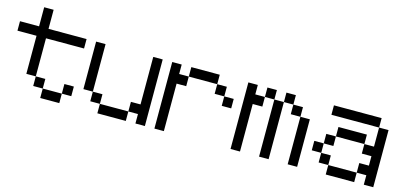

<svg xmlns="http://www.w3.org/2000/svg" viewBox="-78 -1582 4599 2165"><g transform="rotate(15 2221.5 -500.0)"><path d="M444.3 0Q444.3 -27.3 444.3 -110.4Q500 -110.4 667 -110.4Q667 -83 667 0Q611.3 0 444.3 0ZM333 -110.4Q333 -138.7 333 -222.7Q360.4 -222.7 444.3 -222.7Q444.3 -194.3 444.3 -110.4Q417 -110.4 333 -110.4ZM667 -110.4Q667 -138.7 667 -222.7Q694.3 -222.7 777.3 -222.7Q777.3 -194.3 777.3 -110.4Q750 -110.4 667 -110.4ZM222.7 -222.7Q222.7 -333 222.7 -667Q167 -667 0 -667Q0 -694.3 0 -777.3Q55.7 -777.3 222.7 -777.3Q222.7 -833 222.7 -1000Q250 -1000 333 -1000Q333 -944.3 333 -777.3Q444.3 -777.3 777.3 -777.3Q777.3 -750 777.3 -667Q666 -667 333 -667Q333 -555.7 333 -222.7Q305.7 -222.7 222.7 -222.7Z M1111.3 0Q1111.3 -27.3 1111.3 -110.4Q1194.3 -110.4 1443.4 -110.4Q1443.4 -83 1443.4 0Q1360.4 0 1111.3 0ZM999 -110.4Q999 -138.7 999 -222.7Q1027.3 -222.7 1111.3 -222.7Q1111.3 -194.3 1111.3 -110.4Q1083 -110.4 999 -110.4ZM888.7 -222.7Q888.7 -361.3 888.7 -777.3Q916 -777.3 999 -777.3Q999 -638.7 999 -222.7Q971.7 -222.7 888.7 -222.7ZM1555.7 0Q1555.7 -27.3 1555.7 -110.4Q1527.3 -110.4 1443.4 -110.4Q1443.4 -138.7 1443.4 -222.7Q1471.7 -222.7 1555.7 -222.7Q1555.7 -361.3 1555.7 -777.3Q1583 -777.3 1666 -777.3Q1666 -583 1666 0Q1638.7 0 1555.7 0Z M2444.3 -444.3Q2444.3 -471.7 2444.3 -554.7Q2471.7 -554.7 2554.7 -554.7Q2554.7 -527.3 2554.7 -444.3Q2527.3 -444.3 2444.3 -444.3ZM2332 -554.7Q2332 -583 2332 -667Q2360.4 -667 2444.3 -667Q2444.3 -638.7 2444.3 -554.7Q2416 -554.7 2332 -554.7ZM1777.3 0Q1777.3 -194.3 1777.3 -777.3Q1804.7 -777.3 1887.7 -777.3Q1887.7 -750 1887.7 -667Q1916 -667 2000 -667Q2000 -638.7 2000 -554.7Q1971.7 -554.7 1887.7 -554.7Q1887.7 -416 1887.7 0Q1860.4 0 1777.3 0ZM2000 -667Q2000 -694.3 2000 -777.3Q2083 -777.3 2332 -777.3Q2332 -750 2332 -667Q2249 -667 2000 -667Z M3333 0Q3333 -138.7 3333 -554.7Q3360.4 -554.7 3443.4 -554.7Q3443.4 -416 3443.4 0Q3416 0 3333 0ZM2999 0Q2999 -167 2999 -667Q3026.4 -667 3110.4 -667Q3110.4 -500 3110.4 0Q3083 0 2999 0ZM3220.7 -554.7Q3220.7 -583 3220.7 -667Q3249 -667 3333 -667Q3333 -638.7 3333 -554.7Q3304.7 -554.7 3220.7 -554.7ZM2666 0Q2666 -194.3 2666 -777.3Q2693.4 -777.3 2776.4 -777.3Q2776.4 -750 2776.4 -667Q2804.7 -667 2888.7 -667Q2888.7 -638.7 2888.7 -554.7Q2860.4 -554.7 2776.4 -554.7Q2776.4 -416 2776.4 0Q2749 0 2666 0ZM2888.7 -667Q2888.7 -694.3 2888.7 -777.3Q2916 -777.3 2999 -777.3Q2999 -750 2999 -667Q2971.7 -667 2888.7 -667ZM3110.4 -667Q3110.4 -694.3 3110.4 -777.3Q3137.7 -777.3 3220.7 -777.3Q3220.7 -750 3220.7 -667Q3193.4 -667 3110.4 -667Z M3777.3 0Q3777.3 -27.3 3777.3 -110.4Q3860.4 -110.4 4109.4 -110.4Q4109.4 -83 4109.4 0Q4026.4 0 3777.3 0ZM3665 -110.4Q3665 -138.7 3665 -222.7Q3693.4 -222.7 3777.3 -222.7Q3777.3 -194.3 3777.3 -110.4Q3749 -110.4 3665 -110.4ZM3554.7 -222.7Q3554.7 -250 3554.7 -333Q3582 -333 3665 -333Q3665 -305.7 3665 -222.7Q3637.7 -222.7 3554.7 -222.7ZM3665 -333Q3665 -360.4 3665 -444.3Q3693.4 -444.3 3777.3 -444.3Q3777.3 -417 3777.3 -333Q3749 -333 3665 -333ZM3777.3 -444.3Q3777.3 -471.7 3777.3 -554.7Q3860.4 -554.7 4109.4 -554.7Q4109.4 -527.3 4109.4 -444.3Q4026.4 -444.3 3777.3 -444.3ZM4221.7 0Q4221.7 -27.3 4221.7 -110.4Q4193.4 -110.4 4109.4 -110.4Q4109.4 -138.7 4109.4 -222.7Q4137.7 -222.7 4221.7 -222.7Q4221.7 -250 4221.7 -333Q4193.4 -333 4109.4 -333Q4109.4 -360.4 4109.4 -444.3Q4137.7 -444.3 4221.7 -444.3Q4221.7 -500 4221.7 -667Q4249 -667 4332 -667Q4332 -500 4332 0Q4304.7 0 4221.7 0ZM3665 -667Q3665 -694.3 3665 -777.3Q3804.7 -777.3 4221.7 -777.3Q4221.7 -750 4221.7 -667Q4130.9 -667 3860.4 -667Q3811.5 -667 3665 -667Z"/></g></svg>

Font: Ingsat TST_CRD
Style: Regular
Weight: 300
Designer: Tofik Waleny
Version: 1.0